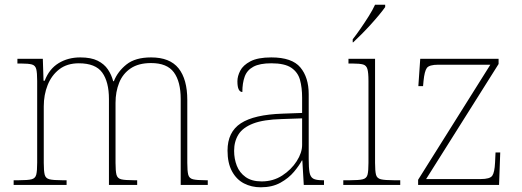

<svg xmlns="http://www.w3.org/2000/svg" viewBox="-20 -786 2217 816"><path d="M38 0V-20H61Q98 -20 114 -24Q130 -28 134 -43.5Q138 -59 138 -94V-442Q138 -477 134 -492.5Q130 -508 115.5 -512Q101 -516 71 -516H54V-536H162L165 -443H170Q189 -493 229 -517.5Q269 -542 321 -542Q367 -542 395 -528Q423 -514 438.5 -491Q454 -468 461 -441H464Q480 -482 517.5 -512Q555 -542 622 -542Q702 -542 739 -495.5Q776 -449 776 -361V-94Q776 -59 780 -43.5Q784 -28 800.5 -24Q817 -20 853 -20H863V0H748V-365Q748 -439 719 -478.5Q690 -518 622 -518Q569 -518 535.5 -495.5Q502 -473 486.5 -434.5Q471 -396 471 -349V-94Q471 -59 475 -43.5Q479 -28 495 -24Q511 -20 548 -20H563V0H443V-365Q443 -438 414.5 -477.5Q386 -517 315 -517Q265 -517 232 -491.5Q199 -466 182.5 -424.5Q166 -383 166 -334V-94Q166 -59 170 -43.5Q174 -28 190.5 -24Q207 -20 243 -20H263V0Z M1088 10Q1049 10 1017 -6.5Q985 -23 966 -58Q947 -93 947 -146Q947 -225 1003.5 -262Q1060 -299 1181 -303L1264 -306V-371Q1264 -414 1255 -446.5Q1246 -479 1218 -498Q1190 -517 1133 -517Q1084 -517 1057 -502.5Q1030 -488 1020 -460.5Q1010 -433 1010 -395Q1000 -395 994.5 -406Q989 -417 989 -441Q989 -462 1001 -485.5Q1013 -509 1044.5 -525.5Q1076 -542 1133 -542Q1221 -542 1256.5 -499.5Q1292 -457 1292 -386V-110Q1292 -73 1295.5 -53.5Q1299 -34 1311 -27Q1323 -20 1350 -20H1357V0H1271L1265 -104H1263Q1252 -83 1229.5 -56Q1207 -29 1172 -9.5Q1137 10 1088 10ZM1092 -15Q1141 -15 1179.5 -40Q1218 -65 1241 -101Q1264 -137 1264 -170V-283L1178 -280Q1100 -278 1056 -261Q1012 -244 993.5 -214.5Q975 -185 975 -145Q975 -111 986.5 -81.5Q998 -52 1024 -33.5Q1050 -15 1092 -15Z M1439 0V-20H1469Q1505 -20 1521.5 -24Q1538 -28 1542 -43.5Q1546 -59 1546 -94V-442Q1546 -477 1541.5 -492.5Q1537 -508 1523 -512Q1509 -516 1479 -516H1461V-536H1574V-94Q1574 -59 1578 -43.5Q1582 -28 1599 -24Q1616 -20 1653 -20H1681V0ZM1479 -619Q1494 -638 1512 -664Q1530 -690 1547 -717Q1564 -744 1574 -766H1617V-756Q1608 -743 1591.5 -723Q1575 -703 1555 -681Q1535 -659 1515.5 -639.5Q1496 -620 1481 -606H1479Z M1757 0V-22L2064 -511H1843Q1804 -511 1794 -497Q1784 -483 1780 -442L1778 -420H1758L1766 -536H2099V-514L1791 -25H2023Q2062 -25 2072 -39Q2082 -53 2084 -95L2086 -138H2106L2101 0Z"/></svg>

Font: Noto Serif Ethiopic Thin
Style: Regular
Weight: 250
Version: Version 2.102